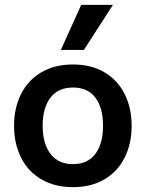

<svg xmlns="http://www.w3.org/2000/svg" viewBox="-20 -761 601 792"><path d="M38 -242Q38 -316 67 -373.5Q96 -431 151 -463Q206 -495 281 -495Q356 -495 410.5 -463Q465 -431 494 -373.5Q523 -316 523 -242Q523 -168 494 -110.5Q465 -53 410.5 -21Q356 11 281 11Q206 11 151 -21Q96 -53 67 -110.5Q38 -168 38 -242ZM405 -242Q405 -316 373.5 -358Q342 -400 281 -400Q220 -400 188 -358Q156 -316 156 -242Q156 -169 188 -126.5Q220 -84 281 -84Q342 -84 373.5 -126.5Q405 -169 405 -242ZM315 -741H446L326 -555H231Z"/></svg>

Font: Niramit SemiBold
Style: Regular
Weight: 600
Designer: Katatrad Aksorn Co.,Ltd.
Foundry: Cadson Demak Co.,Ltd.
Version: Version 1.001; ttfautohint (v1.6)